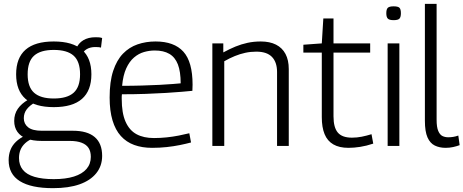

<svg xmlns="http://www.w3.org/2000/svg" viewBox="-20 -760 2414 1000"><path d="M256 220Q142 220 83.5 183.5Q25 147 25 74Q25 46 34 22Q43 -2 63 -21.5Q83 -41 114 -55L156 -41Q128 -30 111 -14Q94 2 86.5 21Q79 40 79 63Q79 100 99 124.5Q119 149 159.5 161Q200 173 260 173Q322 173 365 159.5Q408 146 430.5 120Q453 94 453 57Q453 29 441.5 11Q430 -7 405.5 -16.5Q381 -26 344 -26H198Q151 -26 119 -38Q87 -50 70.5 -73.5Q54 -97 54 -130Q54 -166 72.5 -193Q91 -220 127 -241L163 -227Q135 -211 119.5 -191Q104 -171 104 -144Q104 -115 126.5 -97Q149 -79 198 -79H360Q435 -79 473.5 -46Q512 -13 512 52Q512 104 481.5 142Q451 180 394.5 200Q338 220 256 220ZM260 -202Q162 -202 113 -245Q64 -288 64 -373Q64 -458 113 -501Q162 -544 260 -544Q358 -544 407 -501Q456 -458 456 -373Q456 -288 407 -245Q358 -202 260 -202ZM260 -247Q330 -247 363.5 -277Q397 -307 397 -373Q397 -440 363.5 -470Q330 -500 260 -500Q191 -500 157.5 -470Q124 -440 124 -373Q124 -307 157.5 -277Q191 -247 260 -247ZM402 -470 376 -505Q388 -535 414 -550.5Q440 -566 477 -566Q487 -566 495 -565.5Q503 -565 512 -562L506 -512Q499 -514 491.5 -514.5Q484 -515 476 -515Q451 -515 432.5 -504.5Q414 -494 402 -470Z M772 10Q720 10 679 -5Q638 -20 609.5 -51.5Q581 -83 566 -133Q551 -183 551 -252Q551 -335 569.5 -391Q588 -447 620.5 -480.5Q653 -514 696.5 -529Q740 -544 790 -544Q887 -544 935 -491Q983 -438 983 -319Q983 -313 982.5 -303.5Q982 -294 982 -287Q963 -285 927.5 -282Q892 -279 844 -276Q796 -273 738 -271Q680 -269 615 -269Q614 -263 614 -257.5Q614 -252 614 -245Q614 -171 634 -126Q654 -81 691 -61Q728 -41 782 -41Q815 -41 848 -44.5Q881 -48 911.5 -54Q942 -60 966 -66L975 -18Q949 -11 917 -4.5Q885 2 848.5 6Q812 10 772 10ZM616 -313Q670 -313 719.5 -314.5Q769 -316 810.5 -318Q852 -320 880.5 -322.5Q909 -325 921 -326Q921 -387 906.5 -424.5Q892 -462 862 -479.5Q832 -497 786 -497Q758 -497 730 -489Q702 -481 678 -460.5Q654 -440 637.5 -404Q621 -368 616 -313Z M1086 0V-534H1143V-487Q1176 -505 1206.5 -517.5Q1237 -530 1269.5 -537Q1302 -544 1338 -544Q1385 -544 1417.5 -527.5Q1450 -511 1467 -479Q1484 -447 1484 -400V0H1423V-385Q1423 -436 1396.5 -463.5Q1370 -491 1315 -491Q1285 -491 1257.5 -485Q1230 -479 1203 -468Q1176 -457 1148 -441V0Z M1795 10Q1747 10 1716 -8Q1685 -26 1670.5 -61.5Q1656 -97 1656 -150V-486H1560V-527L1656 -534L1664 -664H1717V-534H1908V-486H1717V-154Q1717 -96 1739.5 -69.5Q1762 -43 1813 -43Q1839 -43 1864 -48Q1889 -53 1915 -61L1924 -12Q1888 0 1855.5 5Q1823 10 1795 10Z M2030 -655Q2008 -655 2000 -663Q1992 -671 1992 -691Q1992 -712 2000 -719.5Q2008 -727 2030 -727Q2053 -727 2060.5 -719.5Q2068 -712 2068 -691Q2068 -671 2060.5 -663Q2053 -655 2030 -655ZM1999 0V-534H2060V0Z M2254 -740V-136Q2254 -98 2262.5 -78Q2271 -58 2284.5 -51.5Q2298 -45 2315 -45Q2327 -45 2340 -47Q2353 -49 2367 -54L2374 -4Q2358 2 2339.5 6Q2321 10 2301 10Q2269 10 2244.5 -2Q2220 -14 2206.5 -44.5Q2193 -75 2193 -131V-740Z"/></svg>

Font: Georama ExtraCondensed Thin Light
Style: Regular
Weight: 300
Version: Version 1.001